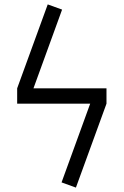

<svg xmlns="http://www.w3.org/2000/svg" viewBox="-20 -747 560 868"><path d="M131.3 -347.7 260.7 -703.6 195.8 -727.1 57.6 -347.7V-278.3H387.7L258.3 77.6L323.2 101.1L461.4 -278.3V-347.7Z"/></svg>

Font: Tuffy
Style: Regular
Weight: 500
Designer: Thatcher Ulrich, Karoly Barta and Michael Everson
Version: Version 001.270